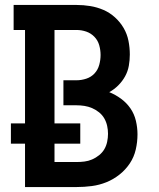

<svg xmlns="http://www.w3.org/2000/svg" viewBox="-20 -755 640 775"><path d="M81 0V-175H24V-257H81V-634H35V-735H289Q317 -735 344.5 -730.5Q372 -726 397.5 -715Q423 -704 444 -685Q465 -666 479 -642Q493 -618 498.5 -590.5Q504 -563 504 -535Q504 -512 500 -489.5Q496 -467 485 -447Q474 -427 457.5 -410.5Q441 -394 421 -383Q446 -373 468.5 -356.5Q491 -340 506.5 -317.5Q522 -295 528.5 -267.5Q535 -240 535 -213Q535 -182 528 -151.5Q521 -121 504 -95.5Q487 -70 462.5 -50.5Q438 -31 409.5 -19.5Q381 -8 350.5 -4Q320 0 289 0ZM200 -101H289Q305 -101 321 -103Q337 -105 352 -111.5Q367 -118 380 -128.5Q393 -139 401 -152.5Q409 -166 412.5 -182.5Q416 -199 416 -215Q416 -231 412.5 -247Q409 -263 401 -277Q393 -291 380 -301.5Q367 -312 352 -318.5Q337 -325 321 -327.5Q305 -330 289 -330H236V-431H289Q309 -431 328.5 -437.5Q348 -444 361.5 -458.5Q375 -473 380.5 -493Q386 -513 386 -533Q386 -553 380.5 -572.5Q375 -592 361 -606.5Q347 -621 328 -627.5Q309 -634 289 -634H200V-257H304V-175H200Z"/></svg>

Font: Iosevka Book
Style: Bold
Weight: 700
Designer: Belleve Invis
Foundry: Belleve Invis
Version: Version 28.0.7; ttfautohint (v1.8.3)